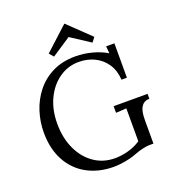

<svg xmlns="http://www.w3.org/2000/svg" viewBox="-165 -1058 1090 1201"><g transform="rotate(-20 380.5 -457.5)"><path d="M387 16Q287 16 210 -26Q133 -68 90 -147Q47 -226 47 -335Q47 -406 68.5 -473.5Q90 -541 133.5 -596Q177 -651 242.5 -683.5Q308 -716 395 -716Q449 -716 504.5 -701.5Q560 -687 602 -661L598 -709H653V-480H617Q613 -543 583.5 -586.5Q554 -630 507 -653Q460 -676 402 -676Q331 -676 272.5 -635.5Q214 -595 179.5 -523Q145 -451 145 -358Q145 -264 179 -190Q213 -116 273.5 -74Q334 -32 413 -32Q453 -32 499 -44Q545 -56 584 -82V-301Q567 -300 549 -299Q531 -298 514 -297V-341H740V-308Q712 -308 697 -293.5Q682 -279 676 -258.5Q670 -238 669 -218.5Q668 -199 668 -189V-36H641Q625 -36 597 -30Q569 -24 533 -10Q502 2 461 9Q420 16 387 16ZM526 -760 397 -844 270 -760 245 -789 400 -931H402L549 -790Z"/></g></svg>

Font: Lora
Style: Regular
Weight: 400
Designer: Olga Karpushina, Alexei Vanyashin (Cyrillic)
Foundry: Cyreal
Version: Version 3.005; ttfautohint (v1.8.4.7-5d5b)